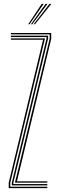

<svg xmlns="http://www.w3.org/2000/svg" viewBox="-20 -970 309 990"><path d="M57 -28 236 -770.2V-793H36V-800H244V-769.5L67.5 -35H224V-28ZM25 0V-27.8L202 -765H36V-772H212L33 -28V-7H224V0ZM41 -14V-28L220 -772V-779H36V-786H228V-771L49 -28V-21H224V-14ZM125.5 -845 195 -950H205L132.5 -845ZM153.5 -845 235 -950H245L160.5 -845ZM139.5 -845 215 -950H225L146.5 -845Z"/></svg>

Font: Big Shoulders Inline Text Thin Thin
Style: Regular
Weight: 250
Version: Version 2.002